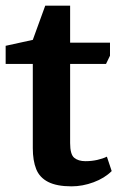

<svg xmlns="http://www.w3.org/2000/svg" viewBox="-24 -650 435 679"><path d="M229 9Q177 9 146.5 -6.5Q116 -22 104 -52Q92 -82 92 -126V-424H-4V-488L92 -509L136 -630H224V-499H365V-453L351 -424H224V-144Q224 -104 238.5 -92Q253 -80 278 -80Q300 -80 320 -84.5Q340 -89 354 -96L371 -45Q346 -20 307 -5.5Q268 9 229 9Z"/></svg>

Font: Faustina
Style: Bold
Weight: 700
Designer: Alfonso Garcia
Foundry: http://www.omnibus-type.com
Version: Version 1.200